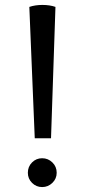

<svg xmlns="http://www.w3.org/2000/svg" viewBox="-20 -746 344 779"><path d="M121 -185H187L205 -718Q182 -726 152 -726Q123 -726 99 -718ZM93 -45Q93 -70 110 -87Q127 -104 151 -104Q175 -104 192.5 -87Q210 -70 210 -45Q210 -21 192.5 -4Q175 13 151 13Q127 13 110 -4Q93 -21 93 -45Z"/></svg>

Font: Arima Madurai Medium
Style: Regular
Weight: 500
Designer: Joana Correia and Natanael Gama
Foundry: NDISCOVER
Version: Version 1.020